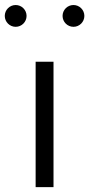

<svg xmlns="http://www.w3.org/2000/svg" viewBox="-38 -764 365 784"><path d="M262 -654.5C286.5 -654.5 306.5 -674.5 306.5 -699C306.5 -723.5 286.5 -743.5 262 -743.5C237.5 -743.5 217.5 -723.5 217.5 -699C217.5 -674.5 237.5 -654.5 262 -654.5ZM26 -654.5C50.5 -654.5 70.5 -674.5 70.5 -699C70.5 -723.5 50.5 -743.5 26 -743.5C1.5 -743.5 -18.5 -723.5 -18.5 -699C-18.5 -674.5 1.5 -654.5 26 -654.5ZM180.5 0V-512H107.5V0Z"/></svg>

Font: Spartan
Style: Regular
Weight: 400
Designer: Matt Bailey, Mirko Velimirovic
Foundry: Matt Bailey
Version: Version 1.003